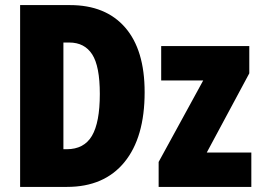

<svg xmlns="http://www.w3.org/2000/svg" viewBox="-20 -734 1024 754"><path d="M548 -372Q548 -194 468.5 -97Q389 0 243 0H59V-714H255Q395 -714 471.5 -626Q548 -538 548 -372ZM372 -365Q372 -474 342 -520.5Q312 -567 252 -567H229V-148H242Q310 -148 341 -200.5Q372 -253 372 -365ZM967 0H603V-98L778 -418H613V-553H959V-446L792 -135H967Z"/></svg>

Font: Noto Sans ExtraCondensed Black
Style: Regular
Weight: 900
Width: 2
Designer: Monotype Design Team
Foundry: Monotype Imaging Inc.
Version: Version 2.013; ttfautohint (v1.8.4.7-5d5b)